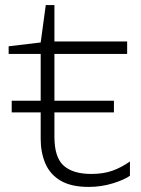

<svg xmlns="http://www.w3.org/2000/svg" viewBox="-20 -723 556 755"><path d="M26 -327H140V-511H14V-541L140 -556L160 -703H194V-560H480V-511H194V-327H428V-281H194V-185Q194 -104 230.5 -71.5Q267 -39 339 -39Q386 -39 421.5 -51.5Q457 -64 491 -88V-32Q469 -16 423.5 -2Q378 12 329 12Q259 12 217.5 -13Q176 -38 158 -81Q140 -124 140 -176V-281H26Z"/></svg>

Font: Bounded
Style: Regular
Weight: 200
Designer: Vlad Churkin
Version: Version 1.0